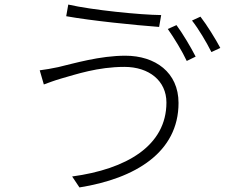

<svg xmlns="http://www.w3.org/2000/svg" viewBox="-20 -790 1040 841"><path d="M753 -680 715 -663C742 -625 779 -564 798 -523L837 -542C815 -585 779 -645 753 -680ZM858 -717 821 -700C850 -663 884 -606 906 -562L945 -580C925 -618 886 -681 858 -717ZM709 -341C709 -151 533 -49 296 -17L328 31C573 -8 762 -123 762 -339C762 -473 660 -546 529 -546C417 -546 303 -512 235 -496C207 -490 178 -485 154 -482L172 -420C194 -428 217 -437 248 -446C312 -464 408 -497 525 -497C633 -497 709 -436 709 -341ZM279 -770 270 -719C381 -699 571 -680 677 -672L686 -724C593 -725 384 -746 279 -770Z"/></svg>

Font: Genne Gothic Light
Style: Regular
Weight: 300
Designer: Ryoko NISHIZUKA (kana & ideographs); Paul D. Hunt (Latin, Greek & Cyrillic); Wenlong ZHANG (bopomofo); Sandoll Communica
Foundry: Adobe Systems Incorporated
Version: Version 1.004;PS 1.004;hotconv 16.6.51;makeotf.lib2.5.65220